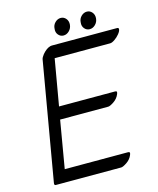

<svg xmlns="http://www.w3.org/2000/svg" viewBox="-135 -994 926 1126"><g transform="rotate(-15 328.0 -431.5)"><path d="M291.9 -849Q292.8 -871 308.1 -886Q323.4 -901 342.4 -901Q361.4 -901 374.1 -886Q386.8 -871 384.9 -849Q382.9 -827 367.6 -812Q352.3 -797 333.3 -797Q314.3 -797 301.6 -812Q288.9 -827 291.9 -849ZM449.5 -845Q450.4 -867 465.7 -882Q481 -897 500 -897Q519 -897 531.7 -882Q544.4 -867 542.5 -845Q540.6 -823 525.3 -808Q510 -793 491 -793Q472 -793 459.3 -808Q446.6 -823 449.5 -845ZM647.3 -758Q657.3 -758 656.4 -748Q655.5 -737 642.6 -721Q629.7 -705 612.7 -693.5Q595.7 -682 584.7 -682H247.7L199.2 -402Q369.2 -402 540.2 -402Q555.2 -402 546.5 -383Q536.3 -358 512.4 -342Q488.5 -326 477.5 -326Q331.5 -326 185.5 -326L136.3 -38Q328.3 -38 521.3 -38Q536.3 -38 527.7 -19Q517.5 6 493.6 22Q469.7 38 458.7 38H65.7Q58.6 39 55.4 35.5Q52.2 32 53.9 24L177.7 -694Q179.7 -705 193.1 -722Q217.7 -751 242.2 -757Q247.3 -758 249.3 -758Q251.3 -758 253.3 -758Z"/></g></svg>

Font: Kavivanar
Style: Regular
Weight: 400
Designer: Tharique Azeez
Foundry: Tharique Azeez
Version: Version 1.88